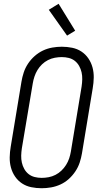

<svg xmlns="http://www.w3.org/2000/svg" viewBox="-20 -991 540 1019"><path d="M201 8Q173 8 146 2.5Q119 -3 97 -17.5Q75 -32 60 -54Q45 -76 38 -102Q31 -128 31.5 -156Q32 -184 37 -213L94 -558Q98 -582 106 -606.5Q114 -631 129 -653.5Q144 -676 164.5 -694Q185 -712 208.5 -723Q232 -734 257.5 -738.5Q283 -743 308 -743Q336 -743 363 -737.5Q390 -732 412 -717.5Q434 -703 449 -681Q464 -659 471 -633Q478 -607 477.5 -579Q477 -551 472 -522L415 -177Q411 -153 403 -128.5Q395 -104 380 -81.5Q365 -59 345 -41Q325 -23 301 -12Q277 -1 251.5 3.5Q226 8 201 8ZM201 -47Q219 -47 238 -50.5Q257 -54 274.5 -63Q292 -72 306 -85.5Q320 -99 330.5 -115.5Q341 -132 347 -150Q353 -168 356 -186L413 -531Q416 -551 416.5 -570Q417 -589 413 -607Q409 -625 400 -641Q391 -657 377 -668Q363 -679 345 -683.5Q327 -688 308 -688Q290 -688 271 -684.5Q252 -681 234.5 -672Q217 -663 203 -649.5Q189 -636 179 -619.5Q169 -603 163 -585Q157 -567 154 -549L96 -204Q93 -184 92.5 -165Q92 -146 96 -128Q100 -110 109 -94Q118 -78 132 -67Q146 -56 164 -51.5Q182 -47 201 -47ZM336 -802 239 -939 291 -971 379 -828Z"/></svg>

Font: Iosevka Term Curly Light
Style: Italic
Weight: 300
Italic angle: -9°
Designer: Belleve Invis
Foundry: Belleve Invis
Version: Version 32.3.0